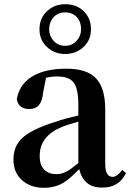

<svg xmlns="http://www.w3.org/2000/svg" viewBox="-20 -878 622 914"><path d="M189 16C224 16 254 8 280 -7C301 -19 326 -41 357 -73C371 -14 407 15 466 15C493 15 515 10 533 -1C552 -12 567 -29 580 -54L562 -69C545 -47 530 -36 517 -36C493 -36 481 -56 481 -96V-354C481 -494 426 -551 295 -551C226 -551 171 -538 130 -512C90 -486 67 -450 60 -405C66 -374 86 -359 120 -359C159 -359 181 -385 185 -436L199 -508C217 -512 234 -514 251 -514C289 -514 315 -505 330 -486C345 -467 353 -431 353 -379V-328C312 -319 275 -309 244 -298C169 -275 116 -249 86 -221C58 -195 44 -161 44 -118C44 -77 58 -44 85 -20C112 4 146 16 189 16ZM249 -49C224 -49 205 -56 191 -70C176 -85 169 -107 169 -136C169 -200 205 -246 278 -275C287 -279 308 -286 340 -295C345 -297 350 -298 353 -299V-102C329 -82 310 -68 296 -61C281 -53 265 -49 249 -49ZM205 -653C228 -632 256 -621 290 -621C324 -621 353 -632 376 -653C401 -675 413 -704 413 -739C413 -775 401 -804 376 -827C353 -848 325 -858 290 -858C256 -858 228 -847 205 -826C180 -803 168 -774 168 -739C168 -704 180 -675 205 -653ZM290 -660C267 -660 248 -668 234 -685C221 -700 214 -718 214 -739C214 -761 221 -780 234 -795C248 -811 267 -819 290 -819C314 -819 333 -811 347 -795C360 -780 366 -761 366 -739C366 -718 359 -700 346 -685C331 -668 313 -660 290 -660Z"/></svg>

Font: AllPunType Bold
Style: Regular
Weight: 700
Version: 1.0